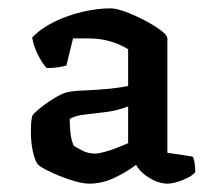

<svg xmlns="http://www.w3.org/2000/svg" viewBox="-20 -785 506 460"><path d="M194 -345Q180 -345 160.5 -350.5Q141 -356 121.5 -364Q102 -372 88 -379.5Q74 -387 70 -392Q64 -400 59 -421Q54 -442 54 -470Q54 -479 54.5 -488Q55 -497 57 -506Q57 -510 72.5 -523Q88 -536 108 -548.5Q128 -561 141 -564Q152 -567 177 -568Q202 -569 232 -571.5Q262 -574 287 -579V-667Q268 -679 244 -686Q220 -693 191 -693Q183 -693 173 -693Q163 -693 155 -693L139 -628Q132 -626 120 -624Q108 -622 92 -622Q82 -632 71.5 -652.5Q61 -673 57 -695Q78 -717 109.5 -732.5Q141 -748 177 -756.5Q213 -765 245 -765Q258 -765 280 -757Q302 -749 325 -737Q348 -725 364.5 -713Q381 -701 381 -692V-419L441 -410Q444 -408 446 -396Q448 -384 448 -373Q441 -363 418.5 -354Q396 -345 382 -345Q361 -345 339 -358Q317 -371 306 -390Q282 -372 253 -358.5Q224 -345 194 -345ZM207 -417Q216 -417 230.5 -421Q245 -425 260.5 -431Q276 -437 287 -442V-530Q261 -520 233.5 -516.5Q206 -513 183 -510.5Q160 -508 147 -500Q147 -486 148.5 -469Q150 -452 156 -437Q160 -433 175.5 -425Q191 -417 207 -417Z"/></svg>

Font: Texturina 12pt
Style: Bold
Weight: 700
Designer: Guillermo Torres Carreño
Foundry: Omnibus-Type
Version: Version 1.002